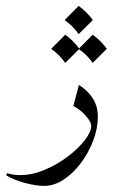

<svg xmlns="http://www.w3.org/2000/svg" viewBox="-76 -459 373 635"><path d="M-55.7 120.6 -52.2 113.8Q-32.2 120.1 -9.3 120.1Q30.3 120.1 71.5 102.8Q112.8 85.4 147.7 59.1Q182.6 32.7 204.1 5.1Q225.6 -22.5 225.6 -42.5Q225.6 -56.2 207.5 -76.4Q189.5 -96.7 166.5 -108.4L185.1 -178.2Q215.3 -158.7 231.4 -132.8Q247.6 -106.9 247.6 -73.2Q247.6 -34.7 232.4 5.6Q217.3 45.9 191.7 80.1Q166 114.3 134.5 135Q103 155.8 70.8 155.8Q41.5 155.8 3.7 145.3Q-34.2 134.8 -55.7 120.6ZM184.1 -439.5Q211.9 -419.4 231 -392.6L184.1 -346.2Q166.5 -372.1 137.7 -392.6ZM139.6 -344.2Q167.5 -324.2 186.5 -297.4L139.6 -251Q122.1 -276.9 93.3 -297.4ZM230.5 -344.2Q258.3 -324.2 277.3 -297.4L230.5 -251Q212.9 -276.9 184.1 -297.4Z"/></svg>

Font: Lateef Light
Style: Regular
Weight: 300
Designer: SIL International
Foundry: SIL International
Version: Version 4.200